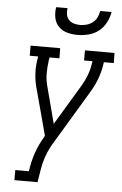

<svg xmlns="http://www.w3.org/2000/svg" viewBox="-62 -998 664 1042"><g transform="rotate(5 269.5 -477.5)"><path d="M57 0V-55H131L134 -74Q141 -118 157 -162.5Q173 -207 198 -248L201 -254Q184 -320 166 -385Q148 -450 131 -515Q122 -550 120 -587Q118 -624 124 -662L127 -680H81V-735H242L243 -680H189L186 -662Q181 -628 181 -594Q181 -560 189 -529L243 -323L376 -544Q392 -571 403.5 -601Q415 -631 420 -662L423 -680H377V-735H538L539 -680H485L482 -662Q476 -624 462 -587Q448 -550 427 -515L250 -220Q246 -214 242.5 -207.5Q239 -201 235 -194Q220 -165 210 -134.5Q200 -104 195 -74L183 0ZM329 -815Q300 -815 272.5 -822.5Q245 -830 226 -849.5Q207 -869 201.5 -897.5Q196 -926 201 -955H263Q260 -937 263 -920Q266 -903 277 -891.5Q288 -880 304 -875Q320 -870 338 -870Q356 -870 374 -875Q392 -880 407 -891.5Q422 -903 430 -920Q438 -937 441 -955H503Q498 -926 483.5 -897.5Q469 -869 444 -849.5Q419 -830 388.5 -822.5Q358 -815 329 -815Z"/></g></svg>

Font: Iosevka Curly Slab Light
Style: Italic
Weight: 300
Italic angle: -9°
Monospace: yes
Designer: Belleve Invis
Foundry: Belleve Invis
Version: Version 22.1.2; ttfautohint (v1.8.4)